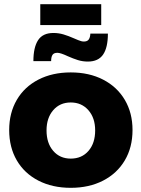

<svg xmlns="http://www.w3.org/2000/svg" viewBox="-20 -894 678 920"><path d="M615 -271Q615 -188 578 -125.5Q541 -63 474 -28.5Q407 6 319 6Q231 6 164 -28.5Q97 -63 60.5 -125.5Q24 -188 24 -271Q24 -353 60.5 -415.5Q97 -478 164 -512.5Q231 -547 319 -547Q407 -547 474 -512.5Q541 -478 578 -415.5Q615 -353 615 -271ZM203 -269Q203 -208 235 -171Q267 -134 319 -134Q372 -134 404 -171Q436 -208 436 -269Q436 -329 403.5 -366Q371 -403 319 -403Q267 -403 235 -366Q203 -329 203 -269ZM401 -599Q376 -599 353.5 -606Q331 -613 304 -625Q270 -641 255 -641Q238 -641 231.5 -631Q225 -621 225 -601H140Q140 -667 162.5 -701.5Q185 -736 236 -736Q261 -736 284.5 -729Q308 -722 335 -710Q338 -709 354 -702Q370 -695 382 -695Q398 -695 405 -704.5Q412 -714 413 -733H497Q497 -666 474 -632.5Q451 -599 401 -599ZM173 -874H465V-774H173Z"/></svg>

Font: Montserrat V1
Style: Bold
Weight: 700
Designer: Julieta Ulanovsky
Foundry: Julieta Ulanovsky
Version: Version 6.001